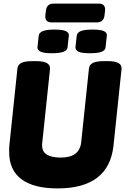

<svg xmlns="http://www.w3.org/2000/svg" viewBox="-20 -1043 698 1071"><path d="M301 8Q169 8 100 -43Q31 -94 31 -196Q31 -204 31 -212.5Q31 -221 32 -230L77 -659Q79 -682 99 -692Q119 -702 161 -702H183Q263 -702 259 -658L216 -250Q215 -242 215 -238Q215 -234 215 -231Q215 -164 319 -164Q424 -164 433 -250L476 -659Q478 -682 498 -692Q518 -702 560 -702H582Q662 -702 658 -658L613 -230Q587 8 301 8ZM482 -746Q437 -746 418.5 -754.5Q400 -763 401 -780L408 -844Q410 -861 430.5 -869.5Q451 -878 496 -878Q541 -878 559.5 -869.5Q578 -861 576 -844L569 -780Q568 -763 547.5 -754.5Q527 -746 482 -746ZM270 -746Q226 -746 207 -754.5Q188 -763 189 -780L196 -844Q198 -861 219 -869.5Q240 -878 284 -878Q328 -878 347 -869.5Q366 -861 364 -844L357 -780Q356 -763 335 -754.5Q314 -746 270 -746ZM269 -918Q229 -918 233 -958L236 -983Q240 -1023 280 -1023H530Q570 -1023 566 -983L563 -958Q559 -918 519 -918Z"/></svg>

Font: Asap Semi Condensed Semi Condensed Black
Style: Italic
Weight: 900
Width: 4
Italic angle: -6°
Designer: Pablo Cosgaya
Foundry: Omnibus-Type
Version: Version 3.001; ttfautohint (v1.8.4.7-5d5b)